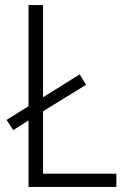

<svg xmlns="http://www.w3.org/2000/svg" viewBox="-20 -785 499 754"><path d="M92 -51H437V-103H149V-348L318 -452L293 -493L149 -403V-765H92V-368L6 -314L32 -274L92 -312Z"/></svg>

Font: Noto Sans Tamil UI SemiCondensed Light
Style: Regular
Weight: 300
Width: 4
Designer: Jelle Bosma - Monotype Design Team
Foundry: Monotype Imaging Inc.
Version: Version 2.004